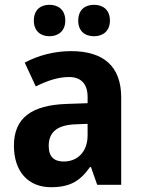

<svg xmlns="http://www.w3.org/2000/svg" viewBox="-20 -770 594 800"><path d="M121 -684C121 -641 149 -619 186 -619C223 -619 252 -641 252 -684C252 -729 223 -750 186 -750C149 -750 121 -729 121 -684ZM306 -684C306 -641 333 -619 372 -619C409 -619 438 -641 438 -684C438 -729 409 -750 372 -750C334 -750 306 -729 306 -684ZM276 -557C207 -557 138 -539 83 -509L129 -410C178 -434 222 -449 268 -449C317 -449 345 -421 345 -366V-340L258 -337C112 -332 38 -279 38 -163C38 -56 97 10 192 10C273 10 314 -16 355 -74H359L385 0H485V-364C485 -494 411 -557 276 -557ZM294 -252 345 -254V-206C345 -137 302 -97 246 -97C207 -97 183 -115 183 -162C183 -215 213 -249 294 -252Z"/></svg>

Font: Noto Sans Sinhala UI SemiCondensed
Style: Bold
Weight: 700
Width: 4
Designer: Jelle Bosma - Monotype Design Team
Foundry: Monotype Imaging Inc.
Version: Version 2.006